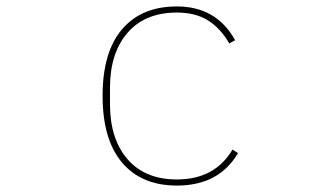

<svg xmlns="http://www.w3.org/2000/svg" viewBox="-20 -564 1040 597"><path d="M299 -266Q299 -402 359.5 -473Q420 -544 530 -544Q653 -544 711 -439L693 -429Q665 -477 626 -501Q587 -525 530 -525Q431 -525 376.5 -462Q322 -399 322 -291V-240Q322 -132 376.5 -69Q431 -6 530 -6Q648 -6 703 -99L720 -88Q661 13 530 13Q420 13 359.5 -58.5Q299 -130 299 -266Z"/></svg>

Font: IBM Plex Sans JP Thin
Style: Regular
Weight: 100
Designer: Mike Abbink; Paul van der Laan; Pieter van Rosmalen; Wujin Sim; Yejin Wi; Jinhee Kim; Boomi Park; Yona Kim; Kichan Ma
Foundry: Sandoll Inc.
Version: Version 1.001